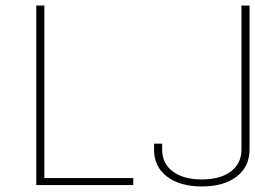

<svg xmlns="http://www.w3.org/2000/svg" viewBox="-20 -670 923 695"><path d="M710.4 4.9Q790.5 4.9 836.9 -31Q883.3 -66.9 883.3 -128.9V-649.9H854V-128.9Q854 -78.1 815.7 -49.3Q777.3 -20.5 710.4 -20.5Q644 -20.5 605.5 -49.3Q566.9 -78.1 566.9 -128.9V-149.9H537.6V-128.9Q537.6 -66.9 584.2 -31Q630.9 4.9 710.4 4.9ZM462.4 -25.4H140.6V-649.9H111.3V0H462.4Z"/></svg>

Font: Estedad-FD VF
Style: Regular
Weight: 100
Designer: Amin Abedi
Version: Version 7.3